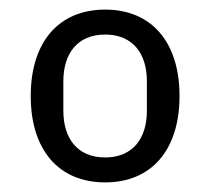

<svg xmlns="http://www.w3.org/2000/svg" viewBox="-20 -724 438 400"><path d="M199 -344C296 -344 354 -412 354 -524C354 -636 296 -704 199 -704C102 -704 44 -636 44 -524C44 -412 102 -344 199 -344ZM199 -396C141 -396 112 -436 112 -493V-555C112 -612 141 -652 199 -652C257 -652 286 -612 286 -555V-493C286 -436 257 -396 199 -396Z"/></svg>

Font: IBM Plex Devanagari
Style: Regular
Weight: 400
Designer: Mike Abbink, Paul van der Laan, Pieter van Rosmalen, Erin McLaughlin
Foundry: Bold Monday
Version: Version 1.0